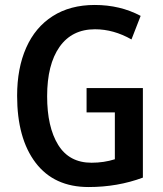

<svg xmlns="http://www.w3.org/2000/svg" viewBox="-20 -744 656 774"><path d="M556 -389V-28Q454 10 337 10Q198 10 123.5 -88Q49 -186 49 -358Q49 -469 85.5 -551.5Q122 -634 192.5 -679Q263 -724 362 -724Q464 -724 547 -680L510 -585Q438 -626 363 -626Q270 -626 220 -555Q170 -484 170 -356Q170 -232 214.5 -160Q259 -88 349 -88Q399 -88 443 -102V-291H329V-389Z"/></svg>

Font: Noto Sans Display Medium Narrow
Style: Regular
Weight: 500
Width: 4
Designer: Monotype Design team
Foundry: Monotype Imaging Inc.
Version: Version 1.000